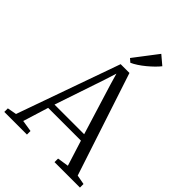

<svg xmlns="http://www.w3.org/2000/svg" viewBox="-280 -1112 1241 1241"><g transform="rotate(45 340.0 -491.5)"><path d="M57 -44 307.5 -750H388L620.5 -44.5L685.5 -32.5V0H453V-32.5L530.5 -44.5L475.5 -219H176L122 -45L201 -32.5V0H-6V-32.5ZM461 -263 354.5 -608.5 331.5 -687.5 306 -607 190 -263ZM345 -801 322 -821 446 -983 507.5 -931Q495.5 -915.5 476 -896.2Q456.5 -877 433.5 -858Q410.5 -839 387.5 -824Q364.5 -809 346 -801Z"/></g></svg>

Font: Merriweather 72pt Light
Style: Regular
Weight: 300
Version: Version 2.100